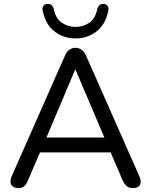

<svg xmlns="http://www.w3.org/2000/svg" viewBox="-20 -957 773 984"><path d="M365 -600 218 -252H515L367 -600ZM75 7Q57 7 46.5 -1Q36 -9 35 -17.5Q34 -26 34 -29Q34 -40 40 -54L313 -672Q322 -693 336 -702.5Q350 -712 367 -712Q384 -712 397.5 -702.5Q411 -693 421 -672L694 -54Q701 -40 701 -27Q701 -25 700 -16.5Q699 -8 689 -0.5Q679 7 661 7Q641 7 629 -3.5Q617 -14 608 -34L547 -176H185L124 -34Q115 -12 104 -2.5Q93 7 75 7ZM367 -760Q307 -760 260.5 -795Q214 -830 199 -901Q195 -917 203 -927Q211 -937 222 -937Q232 -938 238.5 -934.5Q245 -931 249 -925.5Q253 -920 255 -913Q265 -861 297.5 -840Q330 -819 367 -819Q405 -819 437 -840Q469 -861 479 -913Q481 -920 485 -925.5Q489 -931 496 -934.5Q503 -938 512 -937Q523 -937 531 -927Q539 -917 535 -901Q520 -830 473.5 -795Q427 -760 367 -760Z"/></svg>

Font: Nunito Medium
Style: Regular
Weight: 500
Designer: Vernon Adams
Foundry: Vernon Adams
Version: Version 3.602